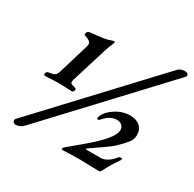

<svg xmlns="http://www.w3.org/2000/svg" viewBox="-153 -831 1025 1016"><g transform="rotate(30 360.0 -323.0)"><path d="M61 -288Q64 -302 76 -303Q101 -306 111 -312.5Q121 -319 127 -338L183 -524Q185 -532 185 -536Q185 -548 175 -555.5Q165 -563 148 -568Q138 -571 141 -579Q144 -594 158 -596Q210 -601 236.5 -605Q263 -609 282 -617Q291 -620 293 -620Q299 -620 299 -615Q299 -611 292 -595Q284 -577 278 -558L210 -338Q207 -328 207 -321Q207 -314 213 -311Q219 -308 237 -303Q247 -300 244 -289Q240 -278 231 -278Q212 -278 180 -280L149 -281L118 -280Q88 -278 68 -278Q64 -278 62 -281Q60 -284 61 -288ZM44 7Q44 1 48 -3L656 -653Q670 -670 700 -670Q709 -670 714.5 -665.5Q720 -661 720 -655Q720 -650 716 -646L110 2Q89 24 63 24Q55 24 49.5 19Q44 14 44 7ZM524 15Q478 13 451 13Q399 13 345 16Q339 16 339 11Q339 6 346 -1L425 -67Q492 -123 525 -162.5Q558 -202 558 -229Q558 -246 546 -256.5Q534 -267 514 -267Q495 -267 475.5 -256Q456 -245 442 -228Q441 -227 436 -222Q431 -217 427 -217Q418 -217 422 -232Q434 -267 476.5 -294.5Q519 -322 565 -322Q602 -322 624.5 -303Q647 -284 647 -249Q647 -223 631.5 -203Q616 -183 582 -150Q566 -134 525 -106Q484 -78 477 -73L449 -53V-52Q449 -49 458 -49H542Q560 -49 580.5 -61.5Q601 -74 617 -94Q623 -104 635 -104Q641 -104 641 -99Q641 -94 637 -89Q603 -40 582 3Q576 16 568 16Z"/></g></svg>

Font: EB Garamond SemiBold
Style: Italic
Weight: 600
Italic angle: -17.2°
Designer: Georg Duffner and Octavio Pardo
Foundry: Georg Duffner
Version: Version 1.000